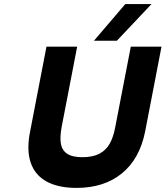

<svg xmlns="http://www.w3.org/2000/svg" viewBox="-20 -908 809 938"><path d="M127 -265 207 -680H357L281 -287Q272 -237 277.5 -205.5Q283 -174 308 -157Q333 -140 383 -140Q433 -140 465.5 -157Q498 -174 516 -206Q534 -238 543 -287L619 -680H769L689 -265Q662 -131 575 -60.5Q488 10 354 10Q265 10 208 -21Q151 -52 130 -113.5Q109 -175 127 -265ZM592 -888H720L551 -709H439Z"/></svg>

Font: Teachers[wght] Italic
Style: Regular
Weight: 400
Designer: Alfredo Marco Pradil & Chank Diesel
Version: Version 1.000;Glyphs 3.1.2 (3151)